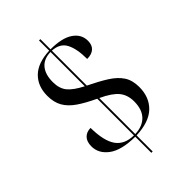

<svg xmlns="http://www.w3.org/2000/svg" viewBox="-249 -847 1014 1014"><g transform="rotate(-45 257.5 -340.5)"><path d="M252 -41Q150 -42 101 -78.5Q52 -115 52 -169Q52 -204 70 -222.5Q88 -241 118 -241Q119 -143 151 -97.5Q183 -52 252 -51V-325Q192 -353 153 -380Q114 -407 95 -440.5Q76 -474 76 -522Q76 -594 120 -637Q164 -680 252 -684V-760H262V-684Q347 -684 390.5 -654.5Q434 -625 434 -576Q434 -544 415.5 -527.5Q397 -511 363 -511Q363 -587 341 -629Q319 -671 262 -674V-413Q324 -383 366.5 -356Q409 -329 431 -295.5Q453 -262 453 -212Q453 -136 406 -90.5Q359 -45 262 -41V79H252ZM252 -674Q201 -673 174.5 -641.5Q148 -610 148 -553Q148 -505 171.5 -476Q195 -447 252 -418ZM262 -51Q318 -53 349 -85Q380 -117 380 -177Q380 -226 353.5 -258Q327 -290 262 -320Z"/></g></svg>

Font: Noto Serif Display SemiCondensed
Style: Regular
Weight: 400
Width: 4
Designer: Monotype Design Team
Foundry: Monotype Imaging Inc.
Version: Version 2.009